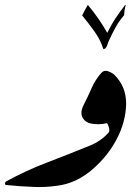

<svg xmlns="http://www.w3.org/2000/svg" viewBox="-20 -756 532 776"><path d="M229.5 -8.3Q184.1 0 137.2 0Q127.4 0 117.2 -0.5Q60.1 -2.4 5.4 -8.3Q0 -8.3 0 -14.2Q0 -19.5 4.4 -22.5Q82 -65.4 169.4 -98.9Q256.8 -132.3 343.3 -167.5Q387.7 -185.1 419.4 -220.7Q421.9 -224.1 421.9 -229.5Q421.9 -233.4 420.9 -238.3Q418 -250.5 412.6 -258.3Q395 -253.9 375.5 -253.9Q368.2 -253.9 360.8 -254.9Q333 -256.8 320.3 -271.5Q309.1 -283.7 309.1 -299.8Q309.1 -314.5 318.4 -332.5Q335 -364.7 350.1 -399.4Q365.2 -434.1 389.2 -460.9Q397 -469.7 407.2 -469.7Q412.1 -469.7 417.5 -467.8Q434.6 -461.4 443.4 -452.6Q489.7 -405.3 489.7 -338.9V-332.5Q487.3 -261.7 451.9 -194.1Q416.5 -126.5 356.7 -74Q296.9 -21.5 229.5 -8.3ZM488.3 -735.8Q481.9 -714.4 481.9 -694.8Q461.4 -671.4 446.8 -644.8Q432.1 -618.2 419.4 -589.8Q416 -582.5 413.8 -574.7Q411.6 -566.9 405.8 -560.5Q404.3 -559.1 401.4 -558.1Q399.9 -557.6 398.9 -557.6Q397.5 -557.6 397.5 -558.6Q384.8 -597.2 361.3 -629.6Q337.9 -662.1 312 -693.8Q316.9 -704.1 322.8 -714.6Q328.6 -725.1 335 -736.3Q382.8 -678.7 413.6 -623Q428.2 -653.8 446.5 -681.4Q464.8 -709 485.4 -735.4Q485.4 -735.8 486.8 -735.8Q487.3 -735.8 488.3 -735.8Z"/></svg>

Font: Aref Ruqaa
Style: Regular
Weight: 400
Designer: Abdullah Aref
Version: Version 1.002